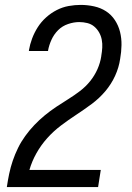

<svg xmlns="http://www.w3.org/2000/svg" viewBox="-20 -763 540 783"><path d="M8 0V-1Q12 -28 17.5 -54.5Q23 -81 32 -107.5Q41 -134 53.5 -159.5Q66 -185 83 -208.5Q100 -232 120 -253Q140 -274 162.5 -292.5Q185 -311 209 -327Q233 -343 258 -358.5Q283 -374 306.5 -392Q330 -410 348 -432.5Q366 -455 377.5 -481Q389 -507 393 -534V-535Q396 -552 397 -568.5Q398 -585 395 -601Q392 -617 384 -631Q376 -645 364 -655Q352 -665 336 -669Q320 -673 303 -673Q281 -673 257.5 -665Q234 -657 217 -640Q200 -623 190 -601Q180 -579 176 -557V-555H98V-558Q102 -582 111 -606Q120 -630 134 -652Q148 -674 168 -692Q188 -710 211.5 -722Q235 -734 260 -738.5Q285 -743 309 -743Q337 -743 364 -737Q391 -731 412.5 -717Q434 -703 448.5 -681Q463 -659 469.5 -633Q476 -607 475.5 -579Q475 -551 470 -523Q465 -488 449.5 -454Q434 -420 409.5 -391Q385 -362 354 -339Q323 -316 291 -295Q259 -274 228.5 -251Q198 -228 172.5 -199.5Q147 -171 128.5 -138Q110 -105 100 -70H391L380 0Z"/></svg>

Font: Iosevka Oblique
Style: Regular
Weight: 400
Italic angle: -9°
Monospace: yes
Designer: Belleve Invis
Foundry: Belleve Invis
Version: Version 32.5.0; ttfautohint (v1.8.4)